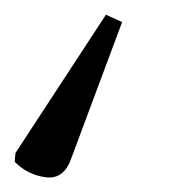

<svg xmlns="http://www.w3.org/2000/svg" viewBox="-85 -50 234 261"><path d="M59 -30 81 -20 12 165Q2 194 -22.5 191Q-47 188 -65 170L-64 158Z"/></svg>

Font: Noto Serif SemiCondensed Light
Style: Italic
Weight: 300
Width: 4
Italic angle: -12°
Designer: Monotype Design Team
Foundry: Monotype Imaging Inc.
Version: Version 2.013; ttfautohint (v1.8.4.7-5d5b)